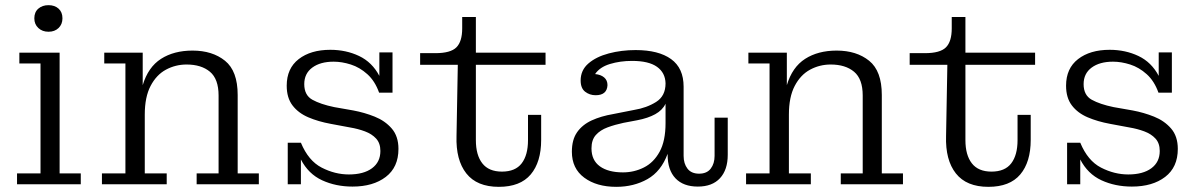

<svg xmlns="http://www.w3.org/2000/svg" viewBox="-20 -714 4659 744"><path d="M168 -591Q144 -591 128.5 -605.5Q113 -620 113 -643Q113 -667 128.5 -680.5Q144 -694 168 -694Q192 -694 207 -680.5Q222 -667 222 -643Q222 -620 207 -605.5Q192 -591 168 -591ZM46 0V-42H137V-468H55V-510H211V-42H293V0Z M375 0V-42H466V-468H384V-510H533V-384Q554 -454 604 -486Q654 -518 726 -518Q803 -518 852 -478.5Q901 -439 901 -346V-42H983V0H742V-42H827V-344Q827 -408 793.5 -436Q760 -464 703 -464Q660 -464 623 -444Q586 -424 563.5 -381Q541 -338 541 -270V-42H626V0Z M1095 0V-161H1146Q1175 -91 1226.5 -64.5Q1278 -38 1332 -38Q1389 -38 1421.5 -62Q1454 -86 1454 -129Q1454 -159 1437.5 -177Q1421 -195 1394 -205Q1367 -215 1337 -220L1262 -234Q1213 -243 1174.5 -259.5Q1136 -276 1113.5 -305.5Q1091 -335 1091 -382Q1091 -449 1137.5 -485Q1184 -521 1260 -521Q1321 -521 1371.5 -497Q1422 -473 1450 -420V-511H1501V-355H1449Q1433 -400 1403.5 -426.5Q1374 -453 1339.5 -464Q1305 -475 1273 -475Q1221 -475 1190 -452Q1159 -429 1159 -388Q1159 -345 1190.5 -327.5Q1222 -310 1275 -299L1349 -286Q1392 -278 1432 -262Q1472 -246 1498 -216Q1524 -186 1524 -137Q1524 -66 1475 -28.5Q1426 9 1346 9Q1281 9 1228 -15.5Q1175 -40 1146 -96V0Z M1913 10Q1828 10 1787 -42Q1746 -94 1749 -187L1754 -463H1608V-508H1667Q1726 -508 1748.5 -530.5Q1771 -553 1771 -604V-648H1824V-510H2094V-463H1824V-171Q1824 -113 1849 -81Q1874 -49 1925 -49Q1977 -49 2001.5 -81Q2026 -113 2026 -171V-269H2077V-172Q2077 -86 2036.5 -38Q1996 10 1913 10Z M2368 10Q2292 10 2244 -25.5Q2196 -61 2196 -126Q2196 -173 2216.5 -202Q2237 -231 2273 -247.5Q2309 -264 2356 -272L2437 -288Q2486 -296 2522.5 -319Q2559 -342 2559 -391Q2558 -432 2526 -455Q2494 -478 2429 -478Q2383 -478 2343.5 -466Q2304 -454 2286 -427Q2308 -425 2321 -414Q2334 -403 2334 -384Q2332 -345 2288 -345Q2265 -345 2247.5 -358.5Q2230 -372 2230 -402Q2230 -442 2260 -468Q2290 -494 2339 -507Q2388 -520 2443 -520Q2532 -520 2580.5 -485Q2629 -450 2629 -378V-110Q2629 -80 2644 -60.5Q2659 -41 2689 -41Q2719 -41 2734 -60.5Q2749 -80 2749 -110V-258H2800V-114Q2800 -56 2770 -23.5Q2740 9 2684 9Q2628 9 2597.5 -23Q2567 -55 2567 -115V-118Q2542 -50 2489 -20Q2436 10 2368 10ZM2272 -139Q2272 -93 2304.5 -69.5Q2337 -46 2394 -46Q2437 -46 2475 -65Q2513 -84 2536 -126Q2559 -168 2559 -237V-312Q2547 -287 2519 -271.5Q2491 -256 2449 -248L2396 -238Q2363 -231 2334.5 -220.5Q2306 -210 2289 -191Q2272 -172 2272 -139Z M2871 0V-42H2962V-468H2880V-510H3029V-384Q3050 -454 3100 -486Q3150 -518 3222 -518Q3299 -518 3348 -478.5Q3397 -439 3397 -346V-42H3479V0H3238V-42H3323V-344Q3323 -408 3289.5 -436Q3256 -464 3199 -464Q3156 -464 3119 -444Q3082 -424 3059.5 -381Q3037 -338 3037 -270V-42H3122V0Z M3810 10Q3725 10 3684 -42Q3643 -94 3646 -187L3651 -463H3505V-508H3564Q3623 -508 3645.5 -530.5Q3668 -553 3668 -604V-648H3721V-510H3991V-463H3721V-171Q3721 -113 3746 -81Q3771 -49 3822 -49Q3874 -49 3898.5 -81Q3923 -113 3923 -171V-269H3974V-172Q3974 -86 3933.5 -38Q3893 10 3810 10Z M4115 0V-161H4166Q4195 -91 4246.5 -64.5Q4298 -38 4352 -38Q4409 -38 4441.5 -62Q4474 -86 4474 -129Q4474 -159 4457.5 -177Q4441 -195 4414 -205Q4387 -215 4357 -220L4282 -234Q4233 -243 4194.5 -259.5Q4156 -276 4133.5 -305.5Q4111 -335 4111 -382Q4111 -449 4157.5 -485Q4204 -521 4280 -521Q4341 -521 4391.5 -497Q4442 -473 4470 -420V-511H4521V-355H4469Q4453 -400 4423.5 -426.5Q4394 -453 4359.5 -464Q4325 -475 4293 -475Q4241 -475 4210 -452Q4179 -429 4179 -388Q4179 -345 4210.5 -327.5Q4242 -310 4295 -299L4369 -286Q4412 -278 4452 -262Q4492 -246 4518 -216Q4544 -186 4544 -137Q4544 -66 4495 -28.5Q4446 9 4366 9Q4301 9 4248 -15.5Q4195 -40 4166 -96V0Z"/></svg>

Font: Montagu Slab 16pt Light
Style: Regular
Weight: 300
Designer: Florian Karsten
Foundry: Florian Karsten
Version: Version 1.000; ttfautohint (v1.8.3)